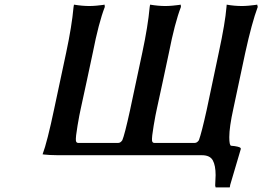

<svg xmlns="http://www.w3.org/2000/svg" viewBox="-20 -671 1134 830"><path d="M231.9 0Q212.4 0 195.6 -1Q178.7 -2 171.4 -2.9L164.1 -3.9Q184.1 -56.6 214.8 -203.1Q264.2 -435.1 266.1 -443.8Q290.5 -558.1 297.9 -640.1Q297.9 -640.6 298.8 -645.5Q299.8 -650.4 299.8 -650.9Q335.4 -645 366.2 -645Q380.4 -645 397 -646.5Q413.6 -647.9 422.9 -649.4L432.1 -650.9L433.1 -641.1Q406.7 -573.2 380.9 -441.9Q372.6 -401.9 355.2 -321.5Q337.9 -241.2 329.1 -201.2Q323.7 -178.2 315.2 -127.9Q306.6 -77.6 308.1 -63Q309.6 -53.2 317.9 -53.2H491.2Q501 -53.2 508.8 -64.9Q518.6 -87.4 542 -193.8Q543.9 -201.7 543.9 -203.1L595.2 -443.8Q619.6 -558.1 627 -640.1Q627 -640.6 627.9 -645.5Q628.9 -650.4 628.9 -650.9Q664.1 -645 694.8 -645Q709 -645 725.6 -646.5Q742.2 -647.9 752 -649.4L761.2 -650.9L762.2 -641.1Q735.8 -573.2 710 -441.9Q701.7 -401.9 684.3 -321.5Q667 -241.2 658.2 -201.2Q652.8 -178.2 644.3 -127.9Q635.7 -77.6 637.2 -63Q638.7 -53.2 647 -53.2H821.8Q832 -53.2 839.8 -64.9Q851.6 -97.2 873 -193.8Q875 -201.7 875 -203.1L925.8 -443.8Q953.6 -572.8 959 -640.1Q959 -640.6 959.5 -645.5Q960 -650.4 960 -650.9Q992.7 -645 1025.9 -645Q1039.1 -645 1055.7 -646.5Q1072.3 -647.9 1082 -649.4L1091.8 -650.9L1094.2 -641.1Q1068.8 -573.2 1040 -441.9Q1038.1 -433.1 988.8 -201.2Q971.2 -121.6 971.2 -78.1Q971.2 -42.5 979 -41Q996.6 -39.6 1006.6 -37.1Q1016.6 -34.7 1019 -32.2Q1021.5 -29.8 1021 -26.9L974.1 131.8L975.1 130.9Q975.1 131.3 974.1 135Q973.1 138.7 973.1 139.2H912.1L910.2 130.9Q912.1 98.6 912.1 85.9Q912.1 44.4 899.9 22.2Q887.7 0 853 0Z"/></svg>

Font: Linear Smooth
Style: Bold Italic
Weight: 700
Designer: Philipp H. Poll, Flanker
Foundry: Philipp H. Poll, reworked by Flanker
Version: Version 1.061 | FøM Fix